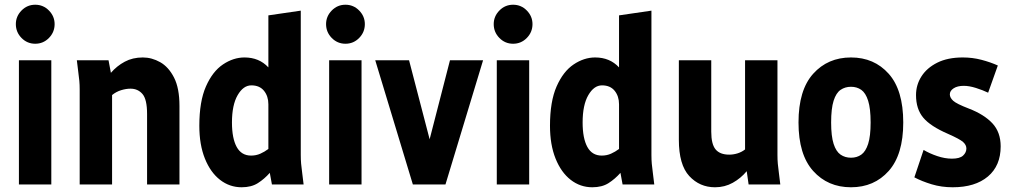

<svg xmlns="http://www.w3.org/2000/svg" viewBox="-20 -780 4273 812"><path d="M47 -678Q47 -711 71 -735.5Q95 -760 129 -760Q163 -760 187 -735.5Q211 -711 211 -678Q211 -644 187 -619.5Q163 -595 129 -595Q95 -595 71 -619.5Q47 -644 47 -678ZM60 0V-525H197V0Z M305 -525H439L449 -472Q474 -501 507.5 -519Q541 -537 584 -537Q622 -537 657.5 -517Q693 -497 716 -452Q739 -407 739 -332V0H602V-298Q602 -360 582.5 -382.5Q563 -405 532 -405Q513 -405 492 -398.5Q471 -392 454 -378V0H317V-401Q317 -422 315.5 -438Q314 -454 311 -476Z M823 -248Q823 -351 851 -414.5Q879 -478 923 -507.5Q967 -537 1014 -537Q1076 -537 1115 -495V-715L1252 -735V-125Q1252 -104 1253.5 -87.5Q1255 -71 1258 -49L1264 0H1130L1121 -49Q1098 -23 1070.5 -5.5Q1043 12 1002 12Q951 12 910.5 -19.5Q870 -51 846.5 -109.5Q823 -168 823 -248ZM961 -262Q961 -195 981 -158.5Q1001 -122 1042 -122Q1063 -122 1081 -130Q1099 -138 1115 -150V-339Q1115 -373 1096.5 -396Q1078 -419 1043 -419Q1009 -419 985 -377.5Q961 -336 961 -262Z M1359 -678Q1359 -711 1383 -735.5Q1407 -760 1441 -760Q1475 -760 1499 -735.5Q1523 -711 1523 -678Q1523 -644 1499 -619.5Q1475 -595 1441 -595Q1407 -595 1383 -619.5Q1359 -644 1359 -678ZM1372 0V-525H1509V0Z M1567 -525H1710L1797 -191L1883 -525H2023L1864 0H1726Z M2068 -678Q2068 -711 2092 -735.5Q2116 -760 2150 -760Q2184 -760 2208 -735.5Q2232 -711 2232 -678Q2232 -644 2208 -619.5Q2184 -595 2150 -595Q2116 -595 2092 -619.5Q2068 -644 2068 -678ZM2081 0V-525H2218V0Z M2306 -248Q2306 -351 2334 -414.5Q2362 -478 2406 -507.5Q2450 -537 2497 -537Q2559 -537 2598 -495V-715L2735 -735V-125Q2735 -104 2736.5 -87.5Q2738 -71 2741 -49L2747 0H2613L2604 -49Q2581 -23 2553.5 -5.5Q2526 12 2485 12Q2434 12 2393.5 -19.5Q2353 -51 2329.5 -109.5Q2306 -168 2306 -248ZM2444 -262Q2444 -195 2464 -158.5Q2484 -122 2525 -122Q2546 -122 2564 -130Q2582 -138 2598 -150V-339Q2598 -373 2579.5 -396Q2561 -419 2526 -419Q2492 -419 2468 -377.5Q2444 -336 2444 -262Z M2851 -189V-525H2988V-223Q2988 -170 3006.5 -148Q3025 -126 3064 -126Q3082 -126 3099.5 -131.5Q3117 -137 3131 -148V-525H3268V-125Q3268 -104 3269.5 -87.5Q3271 -71 3274 -49L3280 0H3146L3138 -56Q3113 -26 3079 -7Q3045 12 3004 12Q2939 12 2895 -35.5Q2851 -83 2851 -189Z M3357 -262Q3357 -399 3419 -468Q3481 -537 3579 -537Q3677 -537 3738.5 -468Q3800 -399 3800 -262Q3800 -126 3738.5 -57Q3677 12 3579 12Q3481 12 3419 -57Q3357 -126 3357 -262ZM3495 -262Q3495 -204 3505.5 -171.5Q3516 -139 3535 -126Q3554 -113 3579 -113Q3604 -113 3622.5 -126Q3641 -139 3651.5 -171.5Q3662 -204 3662 -262Q3662 -321 3651.5 -354Q3641 -387 3622.5 -400Q3604 -413 3579 -413Q3554 -413 3535 -400Q3516 -387 3505.5 -354Q3495 -321 3495 -262Z M3847 -30 3886 -146Q3911 -131 3943.5 -120Q3976 -109 4006 -109Q4039 -109 4053 -122Q4067 -135 4067 -152Q4067 -167 4053 -179.5Q4039 -192 3989 -214Q3915 -246 3884.5 -282.5Q3854 -319 3854 -378Q3854 -421 3877 -457Q3900 -493 3944 -515Q3988 -537 4052 -537Q4093 -537 4131 -527Q4169 -517 4200 -503L4159 -388Q4136 -399 4107.5 -408Q4079 -417 4056 -417Q4029 -417 4013 -406.5Q3997 -396 3997 -381Q3997 -367 4011 -354Q4025 -341 4077 -321Q4142 -296 4177 -258.5Q4212 -221 4212 -161Q4212 -79 4158 -33.5Q4104 12 4009 12Q3962 12 3920.5 -0.5Q3879 -13 3847 -30Z"/></svg>

Font: Radio Canada Condensed
Style: Bold
Weight: 700
Width: 3
Designer: Charles Daoud, Etienne Aubert Bonn, Alexandre Saumier Demers, Jacques Le Bailly
Foundry: Radio-Canada
Version: Version 2.104; ttfautohint (v1.8.4.7-5d5b);gftools[0.9.28.de